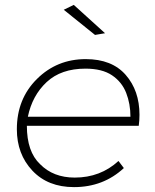

<svg xmlns="http://www.w3.org/2000/svg" viewBox="-20 -764 635 786"><path d="M369 -621 241 -724 282 -744 410 -628ZM283 2Q176 2 112.5 -65.5Q49 -133 49 -235Q49 -359 131 -440.5Q213 -522 331 -522Q438 -522 494.5 -457.5Q551 -393 551 -294Q551 -272 548 -249H90Q90 -143 144 -92Q198 -37 286 -37Q391 -37 465 -105L487 -76Q403 2 283 2ZM514 -286Q514 -339 496.5 -383.8Q479 -428.5 438.5 -455.8Q398 -483 330 -483Q230 -483 171 -428Q112 -373 94 -286Z"/></svg>

Font: Argentum Sans ExtraLight
Style: Italic
Weight: 200
Italic angle: -11°
Designer: Julieta Ulanovsky (font), Cristiano Sobral (main changes and remaster)
Foundry: Julieta Ulanovsky (font), Cristiano Sobral (main changes and remaster)
Version: Version 2.007;June 15, 2022;FontCreator 14.0.0.2814 64-bit; 